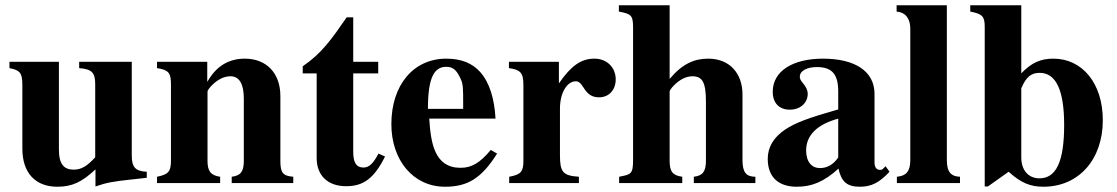

<svg xmlns="http://www.w3.org/2000/svg" viewBox="-20 -696 4248 730"><path d="M538 -20V-43C494 -45 481 -61 481 -105V-461H281V-437C331 -433 342 -419 342 -374V-98C311 -64 289 -51 260 -51C224 -51 204 -71 204 -127V-461H16V-437C57 -429 65 -418 65 -372V-131C65 -38 115 14 198 14C253 14 291 -3 343 -52V13C386 -2 410 -6 475 -13Z M1095 0V-24C1056 -27 1046 -39 1046 -84V-331C1046 -418 993 -473 911 -473C851 -473 803 -446 769 -386H768V-461H577V-437C621 -430 630 -419 630 -376V-87C630 -45 622 -33 577 -24V0H817V-24C780 -29 769 -47 769 -84V-348C769 -352 776 -362 786 -372C808 -394 832 -406 856 -406C890 -406 907 -377 907 -321V-84C907 -44 895 -28 861 -24V0Z M1419 -112C1399 -74 1383 -59 1362 -59C1334 -59 1323 -79 1323 -119V-417H1418V-461H1323V-630H1298C1240 -546 1203 -493 1131 -444V-417H1184V-95C1184 -28 1227 12 1296 12C1363 12 1403 -19 1444 -101Z M1846 -126C1805 -77 1774 -58 1731 -58C1633 -58 1618 -150 1612 -245H1864C1860 -319 1842 -382 1805 -423C1776 -455 1735 -473 1677 -473C1552 -473 1468 -373 1468 -224C1468 -87 1551 14 1672 14C1757 14 1810 -17 1870 -112ZM1741 -282H1607C1607 -402 1631 -442 1677 -442C1706 -442 1718 -425 1732 -395C1741 -376 1741 -355 1741 -303Z M2105 -461H1915V-437C1958 -431 1970 -420 1970 -373V-84C1970 -43 1960 -32 1916 -24V0H2181V-24C2120 -28 2109 -42 2109 -106V-283C2109 -342 2135 -387 2170 -387C2178 -387 2187 -382 2198 -364C2215 -336 2232 -326 2258 -326C2295 -326 2321 -354 2321 -394C2321 -440 2287 -473 2240 -473C2190 -473 2152 -447 2105 -379Z M2852 0V-24C2817 -24 2803 -41 2803 -87V-337C2803 -416 2755 -473 2673 -473C2620 -473 2575 -454 2526 -396V-676H2333V-652C2379 -643 2387 -639 2387 -591V-89C2387 -33 2379 -33 2334 -24V0H2574V-24C2537 -29 2526 -44 2526 -85V-348C2526 -352 2533 -362 2543 -372C2565 -394 2589 -406 2613 -406C2652 -406 2664 -380 2664 -309V-85C2664 -44 2652 -28 2618 -24V0Z M3347 -64 3337 -54C3334 -51 3331 -50 3326 -50C3312 -50 3305 -61 3305 -78V-339C3305 -425 3231 -473 3109 -473C2996 -473 2918 -427 2918 -347C2918 -305 2942 -279 2983 -279C3023 -279 3051 -305 3051 -339C3051 -353 3045 -365 3032 -381C3023 -391 3021 -398 3021 -404C3021 -428 3050 -441 3086 -441C3145 -441 3167 -412 3167 -348V-280C3051 -247 3004 -229 2966 -204C2921 -174 2899 -136 2899 -92C2899 -18 2945 14 3009 14C3067 14 3113 -5 3168 -55C3179 -4 3201 14 3250 14C3293 14 3324 -2 3362 -43ZM3167 -97C3145 -66 3121 -57 3097 -57C3067 -57 3045 -80 3045 -124C3045 -182 3087 -223 3167 -245Z M3630 0V-24C3597 -25 3580 -41 3580 -87V-676H3389V-652C3424 -649 3441 -624 3441 -587V-87C3441 -43 3424 -27 3390 -24V0Z M3863 -676H3669V-652C3715 -643 3724 -634 3724 -594V13H3736L3815 -43C3861 -1 3897 14 3947 14C4081 14 4173 -89 4173 -239C4173 -378 4096 -473 3985 -473C3936 -473 3901 -457 3863 -417ZM3863 -360C3881 -403 3900 -419 3933 -419C3995 -419 4026 -353 4026 -221C4026 -82 3996 -18 3932 -18C3890 -18 3863 -49 3863 -97Z"/></svg>

Font: STIXGeneral
Style: Bold
Weight: 700
Designer: MicroPress Inc., with final additions and corrections provided by Coen Hoffman, Elsevier (retired)
Version: Version 1.1.0